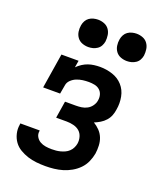

<svg xmlns="http://www.w3.org/2000/svg" viewBox="-140 -839 781 936"><g transform="rotate(20 250.0 -371.5)"><path d="M208 8Q184 8 160.5 5.5Q137 3 115.5 -4Q94 -11 74.5 -22.5Q55 -34 42 -52Q29 -70 23.5 -93Q18 -116 22 -139Q22 -141 22 -142.5Q22 -144 23 -146H123Q123 -145 123 -144.5Q123 -144 123 -143Q120 -127 127.5 -113.5Q135 -100 148 -92.5Q161 -85 176.5 -82.5Q192 -80 208 -80Q220 -80 231 -81Q242 -82 253.5 -85Q265 -88 276 -93Q287 -98 296 -106.5Q305 -115 310.5 -126Q316 -137 318 -148Q321 -166 316 -183.5Q311 -201 298.5 -212Q286 -223 268 -227.5Q250 -232 232 -232H177L191 -320H247Q261 -320 276 -322Q291 -324 305 -331.5Q319 -339 328.5 -352.5Q338 -366 340 -380Q343 -396 339 -410.5Q335 -425 324 -434.5Q313 -444 298 -447Q283 -450 268 -450Q252 -450 236.5 -448Q221 -446 205.5 -440Q190 -434 177.5 -422Q165 -410 163 -394L155 -349H67L96 -530H185L179 -494Q191 -506 205 -515Q219 -524 233.5 -529Q248 -534 263.5 -536Q279 -538 294 -538Q328 -538 359.5 -527.5Q391 -517 412 -493.5Q433 -470 439.5 -437Q446 -404 440 -370Q438 -354 432 -338.5Q426 -323 414.5 -310Q403 -297 388 -288Q373 -279 358 -273Q375 -263 389 -248.5Q403 -234 410.5 -215.5Q418 -197 419 -175.5Q420 -154 417 -133Q413 -111 403.5 -89.5Q394 -68 377.5 -51Q361 -34 340 -22Q319 -10 297 -3.5Q275 3 252.5 5.5Q230 8 208 8ZM406 -609Q389 -609 373.5 -615Q358 -621 348.5 -634Q339 -647 336.5 -663.5Q334 -680 337 -697Q339 -709 345 -720Q351 -731 361 -738Q371 -745 383 -748Q395 -751 406 -751Q423 -751 438.5 -745Q454 -739 463.5 -726Q473 -713 475.5 -696.5Q478 -680 476 -663Q474 -651 468 -640Q462 -629 451.5 -622Q441 -615 429.5 -612Q418 -609 406 -609ZM206 -609Q189 -609 173.5 -615Q158 -621 148.5 -634Q139 -647 136.5 -663.5Q134 -680 137 -697Q139 -709 145 -720Q151 -731 161 -738Q171 -745 183 -748Q195 -751 206 -751Q223 -751 238.5 -745Q254 -739 263.5 -726Q273 -713 275.5 -696.5Q278 -680 276 -663Q274 -651 268 -640Q262 -629 251.5 -622Q241 -615 229.5 -612Q218 -609 206 -609Z"/></g></svg>

Font: Iosevka Slab Semibold
Style: Italic
Weight: 600
Italic angle: -9°
Monospace: yes
Designer: Belleve Invis
Foundry: Belleve Invis
Version: Version 11.1.1; ttfautohint (v1.8.3)